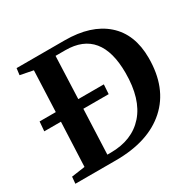

<svg xmlns="http://www.w3.org/2000/svg" viewBox="-154 -886 1078 1058"><g transform="rotate(-30 385.0 -357.0)"><path d="M74.2 -713.9H379.9Q546.9 -713.9 639.9 -632.1Q732.9 -550.3 732.9 -398.9Q732.9 -208 617.2 -104Q501.5 0 293.9 0H36.1L40 -43L126 -55.2L138.2 -335.9H32.2L37.1 -396H140.1L150.9 -655.8L68.8 -671.9ZM269 -50.8H290Q427.7 -50.8 504.4 -137.9Q581.1 -225.1 581.1 -391.1Q581.1 -665 356 -665H293.9L283.2 -396H445.8L441.9 -335.9H280.8Z"/></g></svg>

Font: Literata SemiBold
Style: Italic
Weight: 650
Italic angle: -2.39999°
Designer: Latin by Veronika Burian and Jose Scaglione. Greek by Irene Vlachou. Cyrillic by Vera Evstafieva
Foundry: TypeTogether
Version: Version 3.021